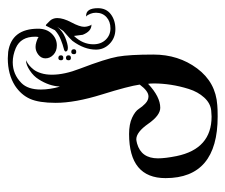

<svg xmlns="http://www.w3.org/2000/svg" viewBox="-64 -528 592 505"><g transform="rotate(90 232.5 -275.0)"><path d="M125 -139Q125 -145 132 -145Q138 -145 138 -139Q138 -132 132 -132Q125 -132 125 -139ZM125 -159Q125 -165 132 -165Q138 -165 138 -159Q138 -152 132 -152Q125 -152 125 -159ZM109 -173Q109 -179 116 -179Q122 -179 122 -173Q122 -166 116 -166Q109 -166 109 -173ZM110 -231Q110 -200 87 -169Q83 -164 61 -145L50 -129Q61 -143 78 -150Q96 -157 105 -157Q115 -157 115 -151Q115 -148 106.5 -146Q98 -144 84 -138.5Q70 -133 59 -123L47 -99L44 -100Q42 -102 39.5 -104.5Q37 -107 34 -110Q31 -113 29 -118Q27 -123 27 -129Q27 -145 38.5 -166.5Q50 -188 50 -200Q50 -205 48.5 -210Q47 -215 46 -217L44 -219H45Q62 -219 71 -196L74 -173Q96 -196 96 -224Q96 -244 84 -256.5Q72 -269 54 -269Q36 -269 24.5 -258.5Q13 -248 13 -231Q13 -223 15.5 -217Q18 -211 20 -208L23 -205H21Q1 -205 1 -236Q1 -258 17 -270Q33 -282 56 -282Q79 -282 94.5 -267Q110 -252 110 -231ZM263 -400Q283 -400 305 -368.5Q327 -337 346 -337Q349 -337 357 -339Q396 -350 396 -394Q396 -413 390 -443Q371 -535 286 -535Q284 -535 278 -534.5Q272 -534 270 -534Q251 -532 236 -515.5Q221 -499 213.5 -475Q206 -451 202.5 -428Q199 -405 199 -384Q199 -373 200 -368Q234 -400 263 -400ZM332 -318Q306 -318 289 -326Q272 -334 266 -343.5Q260 -353 251.5 -361Q243 -369 233 -369Q219 -369 202 -346Q206 -317 228 -246.5Q250 -176 250 -125Q250 -81 239.5 -57.5Q229 -34 205 -18Q175 1 133 1L116 0Q55 -9 55 -79Q55 -101 68 -114.5Q81 -128 99 -128Q114 -128 123.5 -119Q133 -110 133 -98Q133 -87 123.5 -79.5Q114 -72 103 -72Q97 -72 90.5 -74Q84 -76 80 -78L77 -80Q76 -76 76 -71Q76 -33 106 -20Q125 -12 143 -12Q175 -12 198 -35Q215 -52 215 -86Q215 -98 213 -110.5Q211 -123 209 -130L207 -136Q206 -108 188 -80Q180 -67 165 -57Q150 -47 139 -47H138L142 -49Q146 -51 151.5 -55.5Q157 -60 162.5 -67Q168 -74 172 -86.5Q176 -99 176 -115Q176 -148 160 -189Q134 -257 128.5 -288Q123 -319 123 -382Q123 -448 159.5 -497Q196 -546 256 -550Q266 -551 286 -551Q448 -551 448 -414Q448 -318 332 -318Z"/></g></svg>

Font: Pomorsky Unicode
Style: Medium
Weight: 500
Version: 1.1